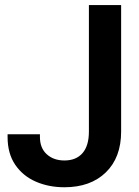

<svg xmlns="http://www.w3.org/2000/svg" viewBox="-20 -748 563 777"><path d="M240.7 9.8Q177.2 9.8 125 -12.9Q72.8 -35.6 41.7 -81.1Q10.7 -126.5 10.7 -193.4V-204.6H141.6V-193.4Q141.6 -148.9 169.2 -123.8Q196.8 -98.6 240.7 -98.6Q288.1 -98.6 314 -128.4Q339.8 -158.2 339.8 -215.8V-727.5H470.2V-215.8Q470.2 -110.4 408.2 -50.3Q346.2 9.8 240.7 9.8Z"/></svg>

Font: Inter Tight SemiBold
Style: Regular
Weight: 600
Designer: Rasmus Andersson
Foundry: rsms
Version: Version 3.004; ttfautohint (v1.8.4.7-5d5b)